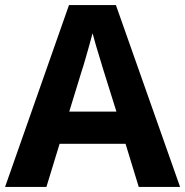

<svg xmlns="http://www.w3.org/2000/svg" viewBox="-20 -737 730 757"><path d="M527 0 475 -170H215L163 0H0L252 -717H437L690 0ZM387 -463Q382 -480 374 -506Q366 -532 358 -559Q350 -586 345 -606Q340 -586 331.5 -556.5Q323 -527 315.5 -500.5Q308 -474 304 -463L253 -297H439Z"/></svg>

Font: Noto Sans Medefaidrin
Style: Bold
Weight: 700
Designer: Dalton Maag Ltd
Foundry: Dalton Maag Ltd
Version: Version 1.002; ttfautohint (v1.8.4.7-5d5b)